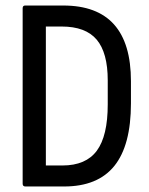

<svg xmlns="http://www.w3.org/2000/svg" viewBox="-20 -675 539 695"><path d="M72 0Q62 0 62 -10V-645Q62 -655 71 -655H209Q454 -655 454 -381V-301Q454 -149 394 -74.5Q334 0 212 0ZM146 -76H206Q291 -76 330.5 -129.5Q370 -183 370 -297V-384Q370 -484 330 -531.5Q290 -579 203 -579H146Z"/></svg>

Font: Sofia Sans Condensed Medium
Style: Regular
Weight: 500
Designer: Botio Nikoltchev, Ani Petrova
Foundry: lettersoup
Version: Version 4.101; ttfautohint (v1.8.4.7-5d5b)